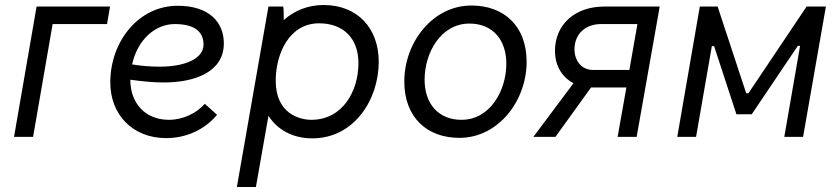

<svg xmlns="http://www.w3.org/2000/svg" viewBox="-20 -546 3350 766"><path d="M36 0H112L190 -450H407L419 -520H126Z M643 5C721 5 795 -27 846 -88L797 -132C765 -95 711 -68 654 -68C558 -68 500 -136 500 -227V-228C543 -222 588 -217 633 -217C760 -217 873 -260 873 -373C873 -458 814 -523 689 -523C533 -523 420 -381 420 -217C420 -90 508 5 643 5ZM507 -289C528 -385 597 -450 677 -450C762 -450 792 -415 792 -368C792 -312 718 -280 618 -280C582 -280 543 -283 507 -289Z M925 200H1001L1051 -84C1087 -28 1148 6 1226 6C1393 6 1491 -149 1491 -299C1491 -434 1406 -526 1271 -526C1209 -526 1155 -504 1112 -466C1112 -487 1112 -508 1110 -520H1051ZM1222 -68C1177 -68 1080 -91 1080 -224C1080 -332 1134 -453 1253 -453C1350 -453 1410 -393 1410 -294C1410 -184 1348 -68 1222 -68Z M1813 4C1968 4 2081 -144 2081 -299C2081 -443 1990 -524 1861 -524C1706 -524 1593 -377 1593 -221C1593 -77 1684 4 1813 4ZM1821 -68C1730 -68 1674 -131 1674 -228C1674 -336 1739 -452 1853 -452C1944 -452 2000 -389 2000 -292C2000 -184 1935 -68 1821 -68Z M2444 0H2520L2612 -520H2392C2273 -520 2194 -448 2194 -342C2194 -290 2218 -240 2268 -214L2108 0H2196L2338 -197H2346H2479ZM2272 -349C2272 -414 2319 -450 2378 -450H2523L2491 -267H2345C2301 -267 2272 -303 2272 -349Z M2682 0H2757L2820 -362H2829L2918 -90H2979L3163 -363H3172L3109 0H3184L3275 -520H3198L2966 -174H2957L2843 -520H2772Z"/></svg>

Font: Fixel Text 20240404
Style: Italic
Weight: 400
Width: 4
Italic angle: -10°
Designer: AlfaBravo + MacPaw
Foundry: Kyrylo Tkachov, Marchela Mozhyna, Serhii Makarenko, Maria Weinstein, Zakhar Kryvoshyya
Version: Version 1.211;Glyphs 3.2 (3225)